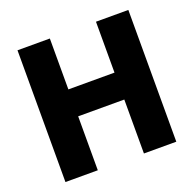

<svg xmlns="http://www.w3.org/2000/svg" viewBox="-115 -757 883 875"><g transform="rotate(-20 326.5 -319.5)"><path d="M214.7 0H57.8V-639H214.7ZM595.4 0H438.4V-639H595.4ZM148 -392.2H497.3V-261.6H148Z"/></g></svg>

Font: Anek Odia Medium
Style: Regular
Weight: 500
Designer: Yesha Goshar & Mahesh Sahu (Odia), Yesha Goshar (Latin)
Foundry: Ek Type
Version: Version 1.003